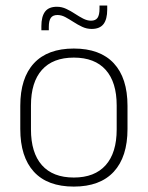

<svg xmlns="http://www.w3.org/2000/svg" viewBox="-20 -678 546 710"><path d="M253 12Q155.5 12 105.2 -43Q55 -98 55 -201V-286.5Q55 -389.5 105.5 -444Q156 -498.5 253 -498.5Q350 -498.5 400.8 -444Q451.5 -389.5 451.5 -286.5V-201Q451.5 -98 400.8 -43Q350 12 253 12ZM253 -21.5Q330 -21.5 370.8 -67.2Q411.5 -113 411.5 -199.5V-288Q411.5 -374 371 -419.5Q330.5 -465 253 -465Q175.5 -465 135 -419.5Q94.5 -374 94.5 -288V-199.5Q94.5 -113 135 -67.2Q175.5 -21.5 253 -21.5ZM319 -571Q300.5 -571 284 -578.8Q267.5 -586.5 251.8 -596.8Q236 -607 221.5 -614.8Q207 -622.5 192.5 -622.5Q175.5 -622.5 168 -612Q160.5 -601.5 160.5 -578.5V-566H133V-581.5Q133 -616.5 146.5 -634.8Q160 -653 190.5 -653Q208.5 -653 225 -645.2Q241.5 -637.5 257 -627.2Q272.5 -617 287.5 -609.2Q302.5 -601.5 316.5 -601.5Q333.5 -601.5 340.8 -612.2Q348 -623 348 -646V-657.5H376.5V-642.5Q376.5 -607 362.8 -589Q349 -571 319 -571Z"/></svg>

Font: Anek Kannada Medium ExtraLight
Style: Regular
Weight: 250
Version: Version 1.003